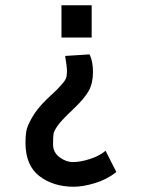

<svg xmlns="http://www.w3.org/2000/svg" viewBox="-20 -509 540 731"><path d="M329 -489V-366H214V-489ZM77 34Q77 10 80 -9Q83 -28 102 -61.5Q121 -95 156 -129Q156 -129 178 -150Q192 -163 197 -168L210 -182Q231 -204 233 -216.5Q235 -229 235 -241.5Q235 -254 228 -296L321 -302Q334 -276 334 -234Q334 -192 317.5 -162.5Q301 -133 257 -91.5Q213 -50 199.5 -30.5Q186 -11 184 -0.5Q182 10 182 40.5Q182 71 206.5 89.5Q231 108 258.5 108Q286 108 322 96.5Q358 85 382 65L423 146Q386 175 340.5 188.5Q295 202 261 202Q183 202 130 161.5Q77 121 77 34Z"/></svg>

Font: Lekton
Style: Bold
Weight: 700
Designer: Paolo Mazzetti, Luciano Perondi, Raffaele Flato, Elena Papassissa, Emilio Macchia, Michela Povoleri, Tobias Seemiller, R
Version: Version 34.000